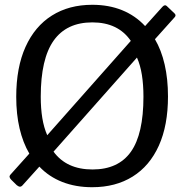

<svg xmlns="http://www.w3.org/2000/svg" viewBox="-20 -772 769 802"><path d="M709.3 -715.7Q716.8 -708.2 709.8 -700.3L627.2 -608.2Q654 -562.7 667.8 -502.4Q681.7 -442.1 681.7 -369Q681.7 -248.2 643.5 -163.6Q605.3 -78.9 534.2 -34.5Q463.1 10 365 10Q296 10 240.2 -11.9Q184.4 -33.8 144.4 -76L75.8 0.2Q69.9 7.6 63.9 7.8Q57.9 7.9 50.2 1.7L27.2 -20.9Q15.1 -33.2 23.2 -42L102.5 -130.4Q75.8 -175.9 61.8 -235.4Q47.8 -294.9 47.8 -367.6Q47.8 -490.1 86.6 -576.1Q125.4 -662.1 196.7 -707Q267.9 -752 365.7 -752Q434.3 -752 489.9 -729.5Q545.5 -706.9 586.1 -663.1L658.4 -743.5Q668.4 -754.3 676.3 -747.1L709.3 -715.7ZM150.2 -368.2Q150.2 -319.3 156.7 -279.1Q163.3 -239 177.3 -207.2L526.4 -601.3Q473.3 -678.5 365.7 -678.5Q258 -678.5 204.1 -602.4Q150.2 -526.2 150.2 -368.2ZM579.2 -368.2Q579.2 -418 572.7 -458.9Q566.2 -499.8 552.1 -531.6L203.6 -138.5Q258.1 -64.1 366.5 -64.1Q474.2 -64.1 526.7 -138Q579.2 -211.9 579.2 -368.2Z"/></svg>

Font: Libre Franklin Thin
Style: Regular
Weight: 100
Designer: Pablo Impallari, Rodrigo Fuenzalida, Nhung Nguyen
Foundry: Impallari Type
Version: Version 3.000